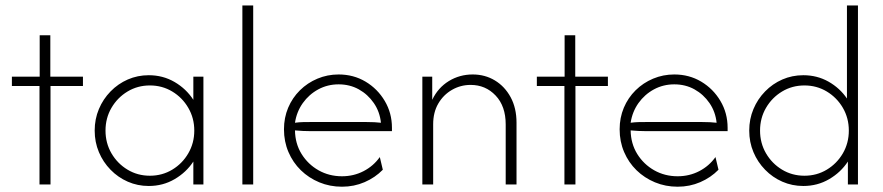

<svg xmlns="http://www.w3.org/2000/svg" viewBox="-20 -687 3287 715"><path d="M127.1 0V-366.7H24.3V-401.4H127.8V-555.6H167.4V-401.4H288.9V-366.7H168.1V0Z M534 5.6Q492.4 5.6 455.9 -10.4Q419.4 -26.4 391.7 -54.9Q363.9 -83.3 348.3 -120.5Q332.6 -157.6 332.6 -200.7Q332.6 -243.8 348.3 -280.9Q363.9 -318.1 391.7 -346.5Q419.4 -375 455.9 -391Q492.4 -406.9 534 -406.9Q586.8 -406.9 630.2 -381.6Q673.6 -356.2 700 -315.3V-401.4H737.5V0H700V-85.4Q673.6 -45.1 630.2 -19.8Q586.8 5.6 534 5.6ZM538.2 -32.6Q584 -32.6 621.5 -55.2Q659 -77.8 681.2 -116Q703.5 -154.2 703.5 -200.7Q703.5 -247.2 681.2 -285.4Q659 -323.6 621.5 -346.2Q584 -368.8 538.2 -368.8Q492.4 -368.8 454.9 -346.2Q417.4 -323.6 395.1 -285.4Q372.9 -247.2 372.9 -200.7Q372.9 -154.2 395.1 -116Q417.4 -77.8 454.9 -55.2Q492.4 -32.6 538.2 -32.6Z M882.6 0V-666.7H922.9V0Z M1253.5 8.3Q1208.3 8.3 1169.1 -8Q1129.9 -24.3 1100.3 -53.1Q1070.8 -81.9 1054.2 -120.8Q1037.5 -159.7 1037.5 -205.6Q1037.5 -248.6 1053.1 -285.8Q1068.8 -322.9 1096.9 -350.7Q1125 -378.5 1162.2 -394.1Q1199.3 -409.7 1241 -409.7Q1296.5 -409.7 1341.3 -383Q1386.1 -356.2 1412.8 -311.1Q1439.6 -266 1439.6 -211.1V-198.6H1137.5Q1122.9 -198.6 1108 -199.3Q1093.1 -200 1078.5 -201.4Q1079.2 -152.1 1103.1 -113.5Q1127.1 -75 1166.3 -52.8Q1205.6 -30.6 1253.5 -30.6Q1297.2 -30.6 1334 -49.7Q1370.8 -68.8 1394.4 -102.1L1405.6 -54.9Q1377.1 -25.7 1337.8 -8.7Q1298.6 8.3 1253.5 8.3ZM1078.5 -229.9Q1093.1 -231.9 1108 -232.3Q1122.9 -232.6 1137.5 -232.6H1343.8Q1361.1 -232.6 1374 -231.9Q1386.8 -231.2 1398.6 -229.9Q1394.4 -270.8 1372.2 -303.1Q1350 -335.4 1316.3 -354.2Q1282.6 -372.9 1241 -372.9Q1200 -372.9 1165.3 -354.2Q1130.6 -335.4 1107.6 -303.1Q1084.7 -270.8 1078.5 -229.9Z M1552.8 0V-401.4H1589.6V-315.3Q1611.1 -360.4 1651.4 -385.1Q1691.7 -409.7 1740.3 -409.7Q1786.1 -409.7 1822.9 -387.5Q1859.7 -365.3 1881.6 -325Q1903.5 -284.7 1903.5 -229.9V0H1863.2V-223.6Q1863.2 -291.7 1825.7 -331.2Q1788.2 -370.8 1732.6 -370.8Q1695.1 -370.8 1663.2 -352.4Q1631.2 -334 1612.2 -301.4Q1593.1 -268.8 1593.1 -224.3V0Z M2081.9 0V-366.7H1979.2V-401.4H2082.6V-555.6H2122.2V-401.4H2243.8V-366.7H2122.9V0Z M2503.5 8.3Q2458.3 8.3 2419.1 -8Q2379.9 -24.3 2350.3 -53.1Q2320.8 -81.9 2304.2 -120.8Q2287.5 -159.7 2287.5 -205.6Q2287.5 -248.6 2303.1 -285.8Q2318.8 -322.9 2346.9 -350.7Q2375 -378.5 2412.2 -394.1Q2449.3 -409.7 2491 -409.7Q2546.5 -409.7 2591.3 -383Q2636.1 -356.2 2662.8 -311.1Q2689.6 -266 2689.6 -211.1V-198.6H2387.5Q2372.9 -198.6 2358 -199.3Q2343.1 -200 2328.5 -201.4Q2329.2 -152.1 2353.1 -113.5Q2377.1 -75 2416.3 -52.8Q2455.6 -30.6 2503.5 -30.6Q2547.2 -30.6 2584 -49.7Q2620.8 -68.8 2644.4 -102.1L2655.6 -54.9Q2627.1 -25.7 2587.8 -8.7Q2548.6 8.3 2503.5 8.3ZM2328.5 -229.9Q2343.1 -231.9 2358 -232.3Q2372.9 -232.6 2387.5 -232.6H2593.8Q2611.1 -232.6 2624 -231.9Q2636.8 -231.2 2648.6 -229.9Q2644.4 -270.8 2622.2 -303.1Q2600 -335.4 2566.3 -354.2Q2532.6 -372.9 2491 -372.9Q2450 -372.9 2415.3 -354.2Q2380.6 -335.4 2357.6 -303.1Q2334.7 -270.8 2328.5 -229.9Z M2971.5 5.6Q2929.9 5.6 2893.4 -10.4Q2856.9 -26.4 2829.2 -54.9Q2801.4 -83.3 2785.8 -120.5Q2770.1 -157.6 2770.1 -200.7Q2770.1 -243.8 2785.8 -280.9Q2801.4 -318.1 2829.2 -346.5Q2856.9 -375 2893.4 -391Q2929.9 -406.9 2971.5 -406.9Q3022.9 -406.9 3065.3 -383Q3107.6 -359 3134 -320.1V-666.7H3175V0H3137.5V-85.4Q3111.1 -45.1 3067.7 -19.8Q3024.3 5.6 2971.5 5.6ZM2975.7 -32.6Q3021.5 -32.6 3059 -55.2Q3096.5 -77.8 3118.8 -116Q3141 -154.2 3141 -200.7Q3141 -247.2 3118.8 -285.4Q3096.5 -323.6 3059 -346.2Q3021.5 -368.8 2975.7 -368.8Q2929.9 -368.8 2892.4 -346.2Q2854.9 -323.6 2832.6 -285.4Q2810.4 -247.2 2810.4 -200.7Q2810.4 -154.2 2832.6 -116Q2854.9 -77.8 2892.4 -55.2Q2929.9 -32.6 2975.7 -32.6Z"/></svg>

Font: Afacad Flux ExtraLight
Style: Regular
Weight: 250
Designer: Kristian Moeller
Foundry: Dicotype
Version: Version 1.100